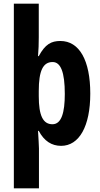

<svg xmlns="http://www.w3.org/2000/svg" viewBox="-20 -780 544 1040"><path d="M469 -273C469 -453 410 -558 307 -558C258 -558 225 -541 190 -476H186C189 -510 190 -543 190 -578V-760H55V240H191V24C191 3 188 -29 186 -71H190C219 -16 260 10 311 10C409 10 469 -96 469 -273ZM331 -271C331 -170 313 -107 264 -107C213 -107 190 -154 190 -259V-287C190 -397 213 -444 265 -444C309 -444 331 -389 331 -271Z"/></svg>

Font: Noto Sans Oriya ExtCond Bold
Style: Bold
Weight: 700
Width: 2
Designer: Amélie Bonet and Sol Matas
Foundry: Google LLC
Version: Version 2.006